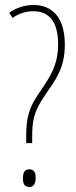

<svg xmlns="http://www.w3.org/2000/svg" viewBox="-20 -988 303 770"><path d="M85 -414H109V-436C109 -503 114 -538 161 -607C200 -664 240 -712 240 -809C240 -918 189 -968 115 -968C76 -968 40 -954 17 -937L30 -916C54 -933 83 -943 114 -943C177 -943 213 -901 213 -811C213 -727 182 -681 138 -617C96 -556 85 -518 85 -437ZM72 -273C72 -253 77 -238 97 -238C115 -238 123 -251 123 -275C123 -297 116 -309 98 -309C77 -309 72 -293 72 -273Z"/></svg>

Font: Noto Sans Khmer UI ExtraCondensed Thin
Style: Regular
Weight: 100
Width: 2
Designer: Danh Hong and the Monotype Design Team
Foundry: Monotype Imaging Inc.
Version: Version 2.002